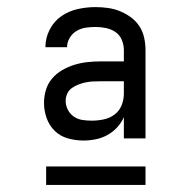

<svg xmlns="http://www.w3.org/2000/svg" viewBox="-20 -713 540 541"><path d="M215 -317Q193 -317 171.5 -323Q150 -329 134.5 -344Q119 -359 111.5 -380Q104 -401 104 -423Q104 -442 109.5 -460Q115 -478 127 -492Q139 -506 155.5 -515.5Q172 -525 190 -530.5Q208 -536 226.5 -538Q245 -540 264 -540H329V-572Q329 -587 323 -601Q317 -615 305 -623Q293 -631 278.5 -634Q264 -637 249 -637Q235 -637 221.5 -635Q208 -633 196 -626Q184 -619 176.5 -606.5Q169 -594 169 -581V-580H108V-581Q108 -606 120 -629.5Q132 -653 153 -667.5Q174 -682 199 -687.5Q224 -693 249 -693Q267 -693 284.5 -690.5Q302 -688 318 -681.5Q334 -675 348.5 -664.5Q363 -654 372.5 -639.5Q382 -625 386 -607.5Q390 -590 390 -572V-323H329V-383Q322 -367 310 -354Q298 -341 282.5 -332.5Q267 -324 249.5 -320.5Q232 -317 215 -317ZM238 -373Q255 -373 272 -376.5Q289 -380 302.5 -390Q316 -400 322.5 -416Q329 -432 329 -449V-484H264Q253 -484 242.5 -483.5Q232 -483 222 -481Q212 -479 201.5 -475Q191 -471 182.5 -465Q174 -459 169.5 -449Q165 -439 165 -429Q165 -416 171 -404Q177 -392 188 -384.5Q199 -377 212 -375Q225 -373 238 -373ZM110 -192V-244H390V-192Z"/></svg>

Font: Iosevka Curly Light
Style: Regular
Weight: 300
Monospace: yes
Designer: Belleve Invis
Foundry: Belleve Invis
Version: Version 22.1.2; ttfautohint (v1.8.4)